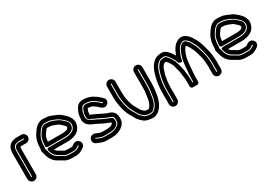

<svg xmlns="http://www.w3.org/2000/svg" viewBox="21 -1339 3087 2179"><g transform="rotate(-30 1564.5 -250.0)"><path d="M86 -50C86 -47 84 -44 81 -44C78 -44 75 -47 75 -50V-376C75 -425 87 -451 109 -460C119 -464 143 -470 155 -470H216C219 -470 222 -467 222 -464C222 -461 219 -459 216 -459H154C137 -459 116 -456 101 -441C90 -430 87 -404 87 -401C85 -391 86 -387 86 -376ZM136 -50V-376C136 -394 136 -393 139 -406C144 -408 151 -409 154 -409H216C246 -409 272 -433 272 -464C272 -495 246 -520 216 -520H155C132 -520 107 -513 91 -506C39 -485 25 -430 25 -376V-50C25 -20 50 6 81 6C112 6 136 -20 136 -50Z M561 -488C553 -488 541 -491 525 -491H508C476 -491 457 -464 451 -455C435 -434 417 -411 404 -382C404 -381 403 -380 403 -379C393 -347 389 -313 386 -277C385 -266 391 -250 411 -250H629C695 -250 756 -271 761 -329C769 -373 730 -400 721 -408C707 -421 687 -441 661 -454C660 -454 660 -455 659 -455C634 -464 604 -482 565 -488ZM640 -409C654 -402 670 -385 687 -370C695 -363 710 -346 712 -339C712 -337 711 -335 711 -333C711 -329 698 -312 693 -311C673 -305 657 -300 629 -300H439C442 -323 444 -344 450 -363C459 -383 473 -402 490 -424C497 -432 505 -440 508 -441H525C572 -441 598 -425 640 -409ZM576 -53C554 -53 531 -59 518 -66C496 -80 475 -94 451 -106C411 -128 386 -177 378 -229C377 -235 371 -240 371 -245C371 -250 375 -255 375 -260V-271C375 -328 387 -379 407 -411C431 -448 455 -485 487 -497C495 -500 501 -502 508 -502H527C535 -502 550 -499 565 -499C587 -497 600 -489 621 -482C665 -467 691 -448 727 -416C755 -391 784 -354 769 -313C769 -312 768 -311 768 -311C755 -262 698 -239 629 -239H418C418 -239 382 -242 394 -206C403 -179 414 -147 442 -126C447 -122 451 -118 457 -115L475 -105C483 -100 499 -90 508 -85L520 -77C537 -66 570 -63 596 -63H638C657 -63 677 -69 690 -79C707 -91 710 -94 715 -93C719 -92 720 -85 717 -83C693 -66 672 -52 638 -52H596C593 -52 584 -53 576 -53ZM579 -114C567 -114 556 -116 546 -120L536 -127C525 -134 509 -143 499 -149L482 -158C470 -167 462 -173 454 -189H629C719 -189 795 -220 816 -296C841 -368 791 -427 761 -454C742 -471 716 -498 681 -511C670 -516 655 -523 638 -529C621 -536 595 -549 566 -549C556 -549 544 -552 527 -552H508C494 -552 482 -549 468 -543C417 -523 388 -473 365 -437C337 -393 325 -335 325 -271V-266C324 -262 321 -252 321 -245C321 -235 322 -226 329 -215C342 -144 372 -92 427 -62C449 -51 471 -37 493 -23C518 -7 557 -2 596 -2H638C688 -2 721 -26 745 -43C773 -63 774 -98 758 -120C750 -130 738 -139 724 -142C689 -149 667 -124 661 -120C659 -118 648 -113 638 -113H596C593 -113 585 -114 579 -114Z M1196 -175C1185 -179 1169 -184 1159 -188L1144 -195C1143 -196 1142 -197 1141 -197C1109 -208 1078 -226 1044 -243C1011 -260 965 -275 950 -297C943 -307 940 -316 940 -324C940 -337 943 -354 945 -370C947 -395 957 -413 970 -438C979 -457 989 -465 1015 -465H1027C1072 -465 1108 -451 1131 -433C1138 -427 1142 -424 1149 -421C1166 -409 1178 -394 1202 -377C1207 -374 1198 -366 1194 -369C1178 -380 1159 -403 1143 -412C1126 -421 1101 -447 1062 -450C1052 -452 1039 -455 1027 -455H1015C982 -455 971 -417 965 -400C952 -379 954 -360 953 -347C951 -337 951 -332 951 -324C951 -285 996 -278 996 -278C1004 -274 1013 -269 1022 -265L1048 -253C1058 -249 1065 -246 1073 -242L1092 -232C1114 -220 1124 -214 1147 -206L1162 -199C1163 -199 1163 -198 1164 -198C1191 -188 1210 -184 1219 -175C1227 -167 1233 -153 1233 -130C1233 -89 1226 -78 1198 -59C1169 -39 1135 -28 1094 -28H1033C1017 -28 1007 -29 995 -31C978 -37 969 -40 961 -43L947 -49C934 -55 924 -59 922 -61C922 -65 925 -69 930 -67C953 -60 974 -45 1011 -39H1015H1093C1108 -39 1122 -41 1135 -43C1165 -45 1206 -68 1217 -95C1222 -106 1221 -107 1221 -107C1225 -138 1218 -170 1196 -175ZM1093 -89H1017C997 -93 971 -107 948 -114C908 -126 883 -105 875 -79C871 -66 870 -53 875 -41C887 -12 919 -7 927 -3L940 3C953 10 970 13 979 16C994 22 1014 22 1033 22H1094C1152 22 1192 7 1226 -17C1260 -40 1286 -74 1283 -131C1283 -161 1274 -190 1254 -210C1231 -233 1203 -237 1183 -244L1168 -251C1167 -251 1166 -253 1165 -253C1143 -260 1139 -264 1115 -276L1095 -286C1086 -290 1079 -294 1068 -299L1042 -311C1028 -317 1013 -323 1001 -330C1002 -343 1007 -373 1007 -373C1014 -382 1016 -395 1021 -405H1027C1032 -405 1051 -400 1059 -400C1060 -400 1063 -400 1067 -399C1083 -394 1093 -382 1119 -368C1120 -368 1120 -366 1121 -366C1131 -353 1150 -337 1166 -327C1196 -306 1229 -322 1243 -343C1257 -363 1258 -397 1230 -417C1214 -428 1201 -447 1175 -464C1171 -467 1167 -468 1163 -471C1129 -497 1083 -515 1027 -515H1015C970 -515 942 -491 926 -460C915 -438 898 -413 895 -376C894 -364 890 -343 890 -324C890 -304 897 -285 908 -269C931 -234 969 -222 996 -210C1005 -206 1012 -202 1022 -198C1052 -183 1084 -163 1123 -150L1138 -143C1147 -138 1157 -135 1172 -130V-129V-118C1168 -109 1139 -93 1132 -93C1120 -93 1107 -89 1093 -89Z M1383 -507C1383 -509 1385 -512 1388 -512C1391 -512 1394 -509 1394 -507V-366C1394 -301 1406 -242 1421 -194C1431 -159 1445 -140 1455 -118C1462 -103 1474 -86 1483 -71C1487 -64 1490 -57 1495 -52L1516 -31C1528 -19 1538 -11 1552 -7L1568 -3C1578 0 1605 3 1618 1C1643 -2 1651 -13 1657 -19C1685 -47 1705 -87 1713 -133C1720 -174 1730 -236 1730 -289V-496C1730 -499 1733 -502 1736 -502C1739 -502 1741 -499 1741 -496V-288C1741 -238 1730 -172 1723 -130C1711 -76 1693 -40 1664 -11C1647 4 1629 14 1602 12H1600C1588 12 1577 10 1566 8L1549 4C1530 -2 1527 -6 1509 -24L1487 -45C1477 -56 1472 -71 1460 -89C1434 -127 1414 -169 1402 -220C1392 -262 1383 -317 1383 -366ZM1333 -507V-366C1333 -311 1342 -254 1353 -209C1367 -152 1390 -105 1418 -62C1426 -47 1435 -26 1451 -10L1473 12C1491 30 1510 46 1538 52L1556 56C1568 59 1582 62 1599 62C1643 66 1676 46 1698 25C1737 -14 1759 -60 1772 -120L1773 -121C1780 -164 1791 -231 1791 -288V-496C1791 -526 1767 -552 1736 -552C1705 -552 1680 -526 1680 -496V-289C1680 -243 1670 -181 1663 -141C1656 -105 1642 -76 1622 -56C1620 -54 1615 -50 1612 -49H1602C1596 -49 1588 -51 1579 -52L1567 -55C1560 -58 1563 -56 1552 -67L1532 -87C1531 -88 1529 -91 1527 -94C1520 -108 1509 -124 1500 -140C1487 -167 1476 -183 1469 -208C1454 -255 1444 -306 1444 -366V-507C1444 -538 1419 -562 1389 -562C1359 -562 1333 -538 1333 -507Z M2493 -123C2493 -154 2489 -185 2487 -210C2483 -263 2469 -295 2458 -338C2445 -384 2430 -413 2411 -447C2398 -471 2385 -488 2364 -504C2361 -507 2349 -515 2332 -512C2311 -508 2304 -498 2302 -496C2271 -471 2258 -430 2246 -399C2224 -343 2220 -286 2214 -213C2210 -158 2207 -147 2207 -102V-63H2201H2196V-100C2196 -136 2191 -167 2188 -197C2183 -245 2172 -288 2160 -330C2147 -374 2121 -420 2092 -449C2088 -453 2081 -468 2058 -468H2048C2046 -468 2043 -468 2041 -467C2032 -465 2005 -461 1998 -454C1976 -432 1953 -407 1942 -367C1936 -347 1932 -341 1925 -313C1912 -258 1902 -199 1902 -131V17C1902 20 1899 23 1896 23C1893 23 1891 20 1891 17V-131C1891 -200 1900 -261 1914 -316C1922 -349 1929 -366 1940 -396C1951 -420 1961 -435 1980 -452C1998 -470 2017 -479 2058 -479C2073 -479 2082 -474 2099 -457C2112 -445 2148 -392 2155 -375C2159 -365 2164 -354 2169 -337C2169 -337 2212 -306 2218 -340C2226 -387 2245 -432 2265 -467C2280 -491 2292 -504 2314 -516C2336 -527 2349 -527 2369 -513C2394 -496 2402 -484 2421 -452C2443 -417 2456 -387 2469 -341C2481 -293 2492 -260 2498 -212L2500 -182C2501 -165 2504 -141 2504 -122C2503 -113 2503 -105 2503 -97V-33C2503 -31 2500 -28 2497 -28C2494 -28 2492 -31 2492 -33V-97C2492 -105 2493 -114 2493 -123ZM2554 -121C2554 -142 2553 -166 2550 -186L2548 -216V-217C2541 -272 2529 -306 2517 -353C2503 -403 2487 -439 2463 -478C2445 -508 2430 -533 2397 -555C2363 -578 2325 -579 2290 -560C2236 -531 2210 -481 2188 -420C2172 -446 2150 -477 2133 -493C2118 -508 2094 -531 2057 -529C2010 -529 1974 -516 1946 -488C1903 -449 1883 -394 1866 -328C1851 -269 1841 -204 1841 -131V17C1841 47 1865 73 1896 73C1927 73 1952 47 1952 17V-131C1952 -194 1961 -249 1973 -301C1979 -324 1983 -327 1990 -353C1997 -379 2009 -393 2029 -413C2036 -414 2045 -416 2052 -418C2061 -409 2064 -405 2079 -384C2099 -353 2101 -352 2112 -316C2124 -276 2134 -235 2138 -191C2142 -159 2146 -131 2146 -100V-42C2146 1 2199 -13 2201 -13C2203 -13 2257 1 2257 -42V-102C2257 -144 2260 -151 2264 -209C2270 -283 2273 -333 2292 -381C2306 -418 2318 -444 2338 -460C2351 -449 2356 -443 2367 -423C2386 -388 2398 -366 2410 -325C2422 -279 2434 -250 2437 -206C2439 -179 2443 -150 2443 -124C2442 -116 2442 -105 2442 -97V-33C2442 -2 2467 22 2497 22C2527 22 2553 -2 2553 -33V-97C2553 -104 2554 -113 2554 -121Z M2843 -488C2835 -488 2823 -491 2807 -491H2790C2758 -491 2739 -464 2733 -455C2717 -434 2699 -411 2686 -382C2686 -381 2685 -380 2685 -379C2675 -347 2671 -313 2668 -277C2667 -266 2673 -250 2693 -250H2911C2977 -250 3038 -271 3043 -329C3051 -373 3012 -400 3003 -408C2989 -421 2969 -441 2943 -454C2942 -454 2942 -455 2941 -455C2916 -464 2886 -482 2847 -488ZM2922 -409C2936 -402 2952 -385 2969 -370C2977 -363 2992 -346 2994 -339C2994 -337 2993 -335 2993 -333C2993 -329 2980 -312 2975 -311C2955 -305 2939 -300 2911 -300H2721C2724 -323 2726 -344 2732 -363C2741 -383 2755 -402 2772 -424C2779 -432 2787 -440 2790 -441H2807C2854 -441 2880 -425 2922 -409ZM2858 -53C2836 -53 2813 -59 2800 -66C2778 -80 2757 -94 2733 -106C2693 -128 2668 -177 2660 -229C2659 -235 2653 -240 2653 -245C2653 -250 2657 -255 2657 -260V-271C2657 -328 2669 -379 2689 -411C2713 -448 2737 -485 2769 -497C2777 -500 2783 -502 2790 -502H2809C2817 -502 2832 -499 2847 -499C2869 -497 2882 -489 2903 -482C2947 -467 2973 -448 3009 -416C3037 -391 3066 -354 3051 -313C3051 -312 3050 -311 3050 -311C3037 -262 2980 -239 2911 -239H2700C2700 -239 2664 -242 2676 -206C2685 -179 2696 -147 2724 -126C2729 -122 2733 -118 2739 -115L2757 -105C2765 -100 2781 -90 2790 -85L2802 -77C2819 -66 2852 -63 2878 -63H2920C2939 -63 2959 -69 2972 -79C2989 -91 2992 -94 2997 -93C3001 -92 3002 -85 2999 -83C2975 -66 2954 -52 2920 -52H2878C2875 -52 2866 -53 2858 -53ZM2861 -114C2849 -114 2838 -116 2828 -120L2818 -127C2807 -134 2791 -143 2781 -149L2764 -158C2752 -167 2744 -173 2736 -189H2911C3001 -189 3077 -220 3098 -296C3123 -368 3073 -427 3043 -454C3024 -471 2998 -498 2963 -511C2952 -516 2937 -523 2920 -529C2903 -536 2877 -549 2848 -549C2838 -549 2826 -552 2809 -552H2790C2776 -552 2764 -549 2750 -543C2699 -523 2670 -473 2647 -437C2619 -393 2607 -335 2607 -271V-266C2606 -262 2603 -252 2603 -245C2603 -235 2604 -226 2611 -215C2624 -144 2654 -92 2709 -62C2731 -51 2753 -37 2775 -23C2800 -7 2839 -2 2878 -2H2920C2970 -2 3003 -26 3027 -43C3055 -63 3056 -98 3040 -120C3032 -130 3020 -139 3006 -142C2971 -149 2949 -124 2943 -120C2941 -118 2930 -113 2920 -113H2878C2875 -113 2867 -114 2861 -114Z"/></g></svg>

Font: Blanket
Style: Outline
Weight: 400
Foundry: Cannot Into Space Fonts
Version: Version 0.9